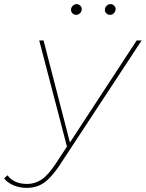

<svg xmlns="http://www.w3.org/2000/svg" viewBox="-132 -713 706 930"><path d="M-3 197Q-36 197 -65.5 185Q-95 173 -112 151L-96 136Q-79 158 -55 168Q-31 178 0 178Q36 178 68 157.5Q100 137 137 81L195 -7L201 -14L530 -517H554L155 90Q127 131 102.5 154.5Q78 178 52.5 187.5Q27 197 -3 197ZM196 11 58 -517H79L209 -14ZM401 -641Q391 -641 383.5 -648Q376 -655 376 -665Q376 -676 384 -684.5Q392 -693 403 -693Q413 -693 420.5 -686Q428 -679 428 -669Q428 -658 420 -649.5Q412 -641 401 -641ZM237 -641Q227 -641 219.5 -648Q212 -655 212 -665Q212 -676 220 -684.5Q228 -693 239 -693Q249 -693 256.5 -686Q264 -679 264 -669Q264 -658 256 -649.5Q248 -641 237 -641Z"/></svg>

Font: Montserrat Thin Thin
Style: Italic
Weight: 250
Italic angle: -11.3°
Version: Version 9.000